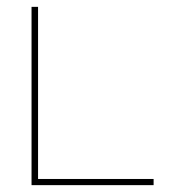

<svg xmlns="http://www.w3.org/2000/svg" viewBox="-20 -540 540 560"><path d="M72 0V-520H91V-18H428V0Z"/></svg>

Font: Iosevka Term Curly Thin
Style: Regular
Weight: 100
Designer: Belleve Invis
Foundry: Belleve Invis
Version: Version 32.3.0